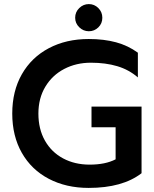

<svg xmlns="http://www.w3.org/2000/svg" viewBox="-20 -905 753 940"><path d="M348 -818Q348 -846 368 -865.5Q388 -885 415 -885Q442 -885 461.5 -865.5Q481 -846 481 -818Q481 -790 461.5 -771Q442 -752 415 -752Q388 -752 368 -771.5Q348 -791 348 -818ZM40 -349Q40 -459 87 -541.5Q134 -624 219 -669Q304 -714 414 -714Q489 -714 548 -698Q607 -682 655 -647V-526Q611 -564 554 -581Q497 -598 425 -598Q353 -598 294.5 -567.5Q236 -537 202 -480.5Q168 -424 168 -349Q168 -273 200 -216.5Q232 -160 289 -129.5Q346 -99 419 -99Q496 -99 546 -125V-282H428V-383H673V-57Q580 15 414 15Q304 15 219 -29.5Q134 -74 87 -156.5Q40 -239 40 -349Z"/></svg>

Font: Prompt Medium
Style: Regular
Weight: 500
Designer: Katatrad Team
Foundry: CadsonDemak
Version: Version 1.001